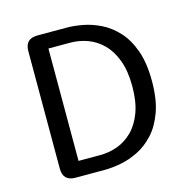

<svg xmlns="http://www.w3.org/2000/svg" viewBox="-94 -713 807 807"><g transform="rotate(-15 309.5 -309.5)"><path d="M265 -619Q296.5 -619 335 -611.8Q373.5 -604.5 411.8 -585.5Q450 -566.5 482 -531.8Q514 -497 533.5 -442.5Q553 -388 553 -309.5Q553 -231 533.5 -176.5Q514 -122 482 -87.2Q450 -52.5 411.8 -33.5Q373.5 -14.5 335 -7.2Q296.5 0 265 0H137.5Q83.5 0 83.5 -54V-565Q83.5 -619 137.5 -619ZM263 -65Q301 -65 337.2 -78Q373.5 -91 403 -120Q432.5 -149 450 -195.8Q467.5 -242.5 467.5 -309.5Q467.5 -376.5 450 -423.2Q432.5 -470 403 -499Q373.5 -528 337.2 -541Q301 -554 263 -554H168V-65Z"/></g></svg>

Font: Sono Monospace
Style: Regular
Weight: 400
Designer: Tyler Finck
Foundry: Tyler Finck
Version: Version 2.112